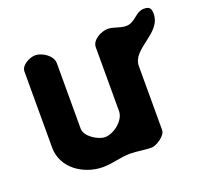

<svg xmlns="http://www.w3.org/2000/svg" viewBox="-101 -665 837 790"><g transform="rotate(-20 317.0 -270.5)"><path d="M117 -521C94 -521 53 -502 53 -473V-140C53 -48 141 7 223 7C267 7 303 -7 346 -7C377 -7 407 0 438 0C458 0 503 -28 503 -53V-333C503 -410 634 -428 634 -515C634 -539 627 -548 603 -548C565 -548 551 -506 511 -506C483 -506 461 -521 434 -521C407 -521 363 -499 363 -467V-187C363 -146 311 -106 273 -106C244 -106 190 -138 190 -173V-460C190 -494 146 -521 117 -521Z"/></g></svg>

Font: Asimov Print
Style: Regular
Weight: 500
Designer: Google
Version: Version 2.000980: 2014